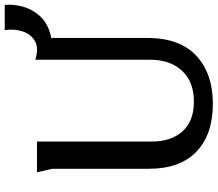

<svg xmlns="http://www.w3.org/2000/svg" viewBox="-74 -832 918 810"><g transform="rotate(-90 385.0 -427.0)"><path d="M193 -730V-244Q193 -164 236 -116Q279 -68 361 -68Q446 -68 492 -118.5Q538 -169 538 -253V-730H630V-266Q630 -127 554.5 -57.5Q479 12 353 12Q222 12 150 -57.5Q78 -127 78 -258V-666L63 -730ZM538 -737Q586 -722 615.5 -738Q645 -754 657 -789Q669 -824 663 -866H769Q773 -829 762 -789.5Q751 -750 723.5 -719Q696 -688 650 -674.5Q604 -661 538 -674Z"/></g></svg>

Font: Rosario SemiBold
Style: Regular
Weight: 600
Designer: Hector Gatti
Foundry: Omnibus Type
Version: Version 1.101; ttfautohint (v1.8.1.43-b0c9)